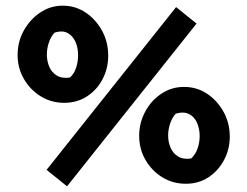

<svg xmlns="http://www.w3.org/2000/svg" viewBox="-20 -627 871 676"><path d="M216 29 144 -29 600 -602 672 -544ZM206 -265Q161 -265 124 -287.5Q87 -310 64.5 -348.5Q42 -387 42 -433Q42 -480 63.5 -519Q85 -558 121 -582.5Q157 -607 201 -607Q246 -607 282 -582.5Q318 -558 339.5 -518.5Q361 -479 361 -431Q361 -386 341 -348Q321 -310 286 -287.5Q251 -265 206 -265ZM226 -354Q241 -367 248 -388.5Q255 -410 255 -433Q255 -458 246 -479Q237 -500 218.5 -510.5Q200 -521 172 -512Q159 -498 152 -477Q145 -456 145 -435Q145 -412 153.5 -392Q162 -372 180 -361Q198 -350 226 -354ZM634 20Q589 20 552 -2.5Q515 -25 492.5 -63.5Q470 -102 470 -149Q470 -194 491 -233.5Q512 -273 548 -297Q584 -321 628 -321Q673 -321 709 -297Q745 -273 767 -233.5Q789 -194 789 -146Q789 -101 768.5 -63Q748 -25 713.5 -2.5Q679 20 634 20ZM653 -69Q668 -83 675.5 -104Q683 -125 683 -148Q683 -173 674 -194Q665 -215 646.5 -225Q628 -235 599 -227Q586 -213 579 -192Q572 -171 572 -150Q572 -127 580.5 -107Q589 -87 607 -76Q625 -65 653 -69Z"/></svg>

Font: Eczar
Style: Bold
Weight: 700
Designer: Vaibhav Singh
Foundry: Rosetta Type Foundry
Version: Version 2.000